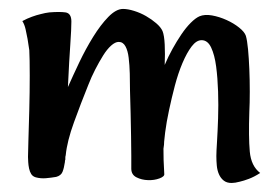

<svg xmlns="http://www.w3.org/2000/svg" viewBox="-20 -399 625 432"><path d="M247.1 -304.7Q239.3 -304.7 230 -296.4Q220.7 -288.1 211.9 -273.9Q203.1 -259.8 194.3 -242.7Q185.5 -225.6 178.7 -208Q162.1 -167 146.5 -124Q130.9 -81.1 127.9 -49.8Q127 -46.9 127 -44.4Q127 -42 127 -40Q126 -38.1 126 -34.2Q124 -20.5 120.6 -12.2Q117.2 -3.9 106.4 -1Q94.7 1 83 2Q71.3 2.9 60.5 0Q53.7 -2 50.3 -7.3Q46.9 -12.7 45.4 -20Q43.9 -27.3 43.5 -34.2Q43 -41 43 -45.9Q43 -51.8 43.9 -82.5Q44.9 -113.3 45.9 -152.3Q46.9 -191.4 46.9 -229Q46.9 -266.6 45.9 -286.1Q43.9 -299.8 42 -311.5Q40 -322.3 37.6 -333Q35.2 -343.8 30.3 -351.6Q41 -357.4 51.8 -361.3Q62.5 -365.2 71.3 -367.2Q82 -370.1 90.8 -371.1Q114.3 -373 127.4 -371.1Q140.6 -369.1 140.6 -350.6Q140.6 -334 138.2 -299.3Q135.7 -264.6 132.8 -203.1Q143.6 -227.5 158.2 -258.3Q172.9 -289.1 189.5 -315.9Q206.1 -342.8 223.6 -360.8Q241.2 -378.9 256.8 -378.9Q267.6 -378.9 281.7 -374.5Q295.9 -370.1 308.6 -362.8Q321.3 -355.5 331.5 -346.7Q341.8 -337.9 345.7 -329.1Q349.6 -319.3 350.6 -298.8Q351.6 -278.3 350.6 -252.9Q358.4 -271.5 368.2 -289.1Q377.9 -306.6 388.2 -321.8Q398.4 -336.9 409.2 -347.7Q419.9 -358.4 428.7 -362.3Q440.4 -367.2 457 -364.3Q473.6 -361.3 489.7 -354Q505.9 -346.7 518.1 -336.9Q530.3 -327.1 533.2 -318.4Q536.1 -308.6 538.1 -288.1Q540 -267.6 541 -243.2Q542 -218.8 542 -192.9Q542 -167 541 -147.5Q539.1 -90.8 542 -58.1Q544.9 -25.4 565.4 -9.8Q551.8 -1 540 3.4Q528.3 7.8 519.5 9.8Q508.8 12.7 501 12.7Q490.2 12.7 483.4 7.3Q476.6 2 472.7 -6.8Q468.8 -15.6 467.8 -26.4Q466.8 -37.1 466.8 -47.9Q466.8 -57.6 468.3 -80.6Q469.7 -103.5 470.7 -132.8Q471.7 -162.1 470.7 -192.9Q469.7 -223.6 466.3 -249.5Q462.9 -275.4 455.1 -292Q447.3 -308.6 433.6 -308.6Q421.9 -308.6 411.1 -294.4Q400.4 -280.3 390.6 -257.3Q380.9 -234.4 373.5 -206.5Q366.2 -178.7 360.4 -151.4Q354.5 -124 351.6 -101.1Q348.6 -78.1 348.6 -64.5L347.7 -73.2Q347.7 -54.7 348.1 -39.1Q348.6 -23.4 349.6 -7.8Q350.6 -2 338.9 2.4Q327.1 6.8 313 6.3Q298.8 5.9 287.1 0Q275.4 -5.9 275.4 -19.5Q275.4 -29.3 275.4 -48.8Q275.4 -68.4 274.9 -92.8Q274.4 -117.2 273.9 -144Q273.4 -170.9 272.5 -195.3Q272.5 -213.9 272 -233.4Q271.5 -252.9 269.5 -269Q267.6 -285.2 262.2 -294.9Q256.8 -304.7 247.1 -304.7Z"/></svg>

Font: Rancho
Style: Regular
Weight: 400
Designer: Font Diner, Inc
Foundry: Font Diner, Inc
Version: Version 1.001